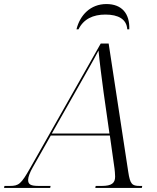

<svg xmlns="http://www.w3.org/2000/svg" viewBox="-82 -929 778 949"><path d="M296 -784H306C331 -835 378 -857 439 -857C503 -857 544 -834 547 -784H557C560 -862 520 -909 444 -909C365 -909 313 -854 296 -784ZM-62 0H166L168 -10H110C70 -10 57 -17 57 -40C57 -54 66 -78 80 -102L169 -259H461L484 -96C485 -88 487 -69 487 -56C487 -24 470 -10 421 -10H391L389 0H619L621 -10H608C571 -10 561 -19 552 -79L455 -714H416L67 -98C22 -19 11 -10 -34 -10H-60ZM300 -491C344 -569 381 -633 405 -679C409 -632 422 -532 430 -473L459 -269H174Z"/></svg>

Font: Noto Serif Display Light
Style: Italic
Weight: 300
Italic angle: -12°
Designer: Monotype Design Team
Foundry: Monotype Imaging Inc.
Version: Version 2.009